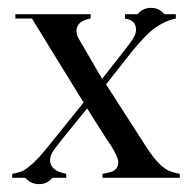

<svg xmlns="http://www.w3.org/2000/svg" viewBox="-20 -451 486 487"><path d="M329 -415Q342 -431 363 -431Q384 -431 397 -415H426V-404Q411 -401 397.5 -394.5Q384 -388 371 -379Q347 -360 316 -322L249 -237L348 -83Q369 -49 390 -30Q404 -19 411 -17Q420 -13 436 -10V0H240V-10Q257 -13 265 -16Q280 -23 280 -39Q280 -52 262 -81L251 -97L201 -176L136 -96Q128 -85 122 -77.5Q116 -70 113 -65Q107 -54 107 -45Q107 -18 148 -10V0H113Q100 16 79 16Q58 16 44 0H11V-10Q26 -13 34 -16Q39 -18 44 -21Q49 -24 54 -29Q65 -37 77 -50Q89 -63 105 -83L192 -191L61 -404H20H19V-415H210V-404Q192 -401 183 -393Q174 -385 174 -373Q174 -363 179 -354L239 -251L297 -325Q305 -336 311 -343.5Q317 -351 319 -356Q325 -366 325 -376Q325 -400 297 -404V-415H329Z"/></svg>

Font: Wachinanga
Style: Regular
Weight: 400
Designer: deFharo
Foundry: deFharo
Version: Wachinanga: Version 2.001 2013